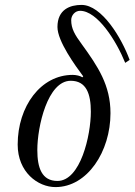

<svg xmlns="http://www.w3.org/2000/svg" viewBox="-20 -749 548 782"><path d="M52 -160C52 -48 134 13 206 13C336 13 430 -132 430 -288C430 -402 379 -478 313 -569C285 -607 270 -632 270 -667C270 -687 286 -705 306 -705C377 -705 454 -582 490 -493L508 -505C476 -593 395 -729 312 -729C266 -729 214 -711 214 -639C214 -581 287 -481 319 -438L315 -434C308 -440 290 -444 276 -444C146 -444 52 -316 52 -160ZM132 -138C132 -234 174 -420 268 -420C332 -420 350 -366 350 -294C350 -198 308 -12 214 -12C150 -12 132 -66 132 -138Z"/></svg>

Font: Old Standard
Style: Italic
Weight: 400
Italic angle: -15.2°
Designer: Alexey Kryukov <alexios@thessalonica.org.ru>
Version: Version 2.0